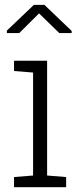

<svg xmlns="http://www.w3.org/2000/svg" viewBox="-20 -782 347 802"><path d="M38.6 0V-42.5L118.2 -48.8V-479L38.6 -485.4V-528.3H176.8V-48.8L256.3 -42.5V0ZM8.8 -644V-654.3L121.6 -761.7H165.5L279.3 -652.8V-644H227.5L143.1 -726.1L60.5 -644Z"/></svg>

Font: Roboto Slab LO Light
Style: Regular
Weight: 300
Designer: Google
Version: Version 2.000